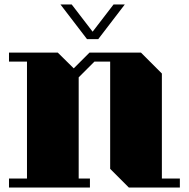

<svg xmlns="http://www.w3.org/2000/svg" viewBox="-20 -834 840 854"><path d="M780 -40V0H553L470 -83V-560H400L330 -490V-40H380V0H20V-40H100V-560H20V-600H237L308 -530L378 -600H607L700 -507V-40ZM535 -814 417 -660H367L249 -814H299L392 -693L485 -814Z"/></svg>

Font: Kumar One
Style: Regular
Weight: 400
Designer: Parimal Parmar
Foundry: Indian Type Foundry
Version: Version 1.001;PS 1.001;hotconv 1.0.88;makeotf.lib2.5.647800